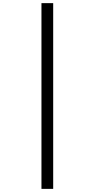

<svg xmlns="http://www.w3.org/2000/svg" viewBox="-20 -1000 603 1223"><path d="M318.8 -980V203.1H244.1V-980Z"/></svg>

Font: Arimo SemiBold
Style: Regular
Weight: 600
Designer: Steve Matteson
Foundry: Monotype Imaging Inc.
Version: Version 1.33